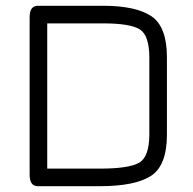

<svg xmlns="http://www.w3.org/2000/svg" viewBox="-20 -641 664 661"><path d="M554.7 -443.4V-177.7Q554.7 -71.3 500 -35.6Q445.3 0 323.2 0H110.4Q82 0 82 -39.1V-582Q82 -621.1 110.4 -621.1H335Q448.2 -621.1 501.5 -585Q554.7 -548.8 554.7 -443.4ZM494.1 -178.7V-442.4Q494.1 -519.5 460.9 -540Q427.7 -560.5 335 -560.5H142.6V-60.5H323.2Q424.8 -60.5 459.5 -81.1Q494.1 -101.6 494.1 -178.7Z"/></svg>

Font: Jura
Style: Medium
Weight: 500
Version: Version 2.6.1